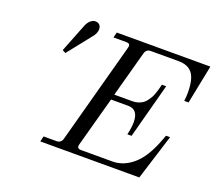

<svg xmlns="http://www.w3.org/2000/svg" viewBox="-122 -897 1197 1064"><g transform="rotate(20 477.0 -365.0)"><path d="M793.9 0H210L217.8 -32.2H293.9Q320.8 -32.2 328.1 -59.1L488.8 -652.8Q491.2 -662.6 491.2 -665Q491.2 -680.2 470.2 -680.2H394L401.9 -711.9H954.1L908.2 -483.9H882.8Q886.2 -508.8 886.2 -532.2Q886.2 -613.3 859.9 -646.7Q833.5 -680.2 777.8 -680.2H613.8Q587.4 -680.2 580.1 -652.8L506.8 -383.8H615.2Q632.8 -383.8 648.2 -389.2Q663.6 -394.5 674.1 -401.9Q684.6 -409.2 694.1 -422.1Q703.6 -435.1 709.2 -445.1Q714.8 -455.1 720.5 -471.7Q726.1 -488.3 728.3 -496.6Q730.5 -504.9 734.4 -520Q735.4 -523.9 735.8 -525.9H761.2L674.8 -202.1H649.9Q660.2 -245.1 660.2 -276.9Q660.2 -352.1 600.1 -352.1H499L418.9 -59.1Q417 -51.3 417 -48.8Q417 -32.2 438 -32.2H624Q689 -32.2 745.4 -80.8Q801.8 -129.4 841.8 -235.8L854 -268.1H877.9ZM172.9 -507.8 153.8 -518.1 221.2 -689Q229.5 -707.5 242.7 -718.8Q255.9 -730 269 -730Q286.6 -730 295.4 -720.2Q304.2 -710.4 304.2 -694.8Q304.2 -669.4 278.8 -641.1Z"/></g></svg>

Font: Flanker Steampunk
Style: Italic
Weight: 400
Italic angle: -12°
Designer: Alexey Kryukov, Leonardo Di Lena
Foundry: Alexey Kryukov, Leonardo Di Lena
Version: 1.210